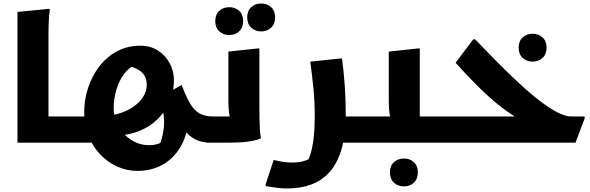

<svg xmlns="http://www.w3.org/2000/svg" viewBox="-20 -810 3347 1090"><path d="M221.7 0V-148.7H385V-20L365 0ZM79.2 -742.4 260.4 -760 263.2 -752Q259.2 -734 257.7 -707Q256.2 -680 255.7 -652Q255.2 -624 255.2 -604V0H79.2Z M1191.1 -148.7V-22.1L1171.1 0Q1149.4 0 1119.1 -7.3Q1088.8 -14.6 1059.9 -37.5Q1030.9 -60.5 1010.5 -106.4L1048.3 -102.1Q1033.1 -14.7 992.1 43.7Q951 102.1 891.6 131.2Q832.1 160.2 759.1 160.2Q700.5 160.2 646.1 135.9Q591.7 111.6 549.5 67.4Q507.3 23.2 482.5 -37.1Q457.8 -97.4 457.8 -169.4Q457.8 -245.3 480.9 -313.9Q504 -382.4 546 -435.9Q588.1 -489.4 646.7 -520Q705.2 -550.6 776.1 -550.6Q835 -550.6 878 -522.3Q921 -494 944.3 -449.4Q967.5 -404.7 967.5 -353.3Q967.5 -311.8 954.5 -267.8Q941.4 -223.8 915 -182.8Q888.6 -141.7 847.5 -109.9Q806.4 -78 750.1 -59Q693.8 -39.9 621.5 -39.9L527 0H365V-125.1L385 -148.7H531.5Q597.6 -148.7 649.5 -163.7Q701.3 -178.6 738 -204.4Q774.7 -230.2 793.8 -262.1Q813 -294 813 -327.2Q813 -379 778 -405.4Q743.1 -431.9 686.2 -439.8L752.5 -443.8Q709.7 -426.3 681.5 -386.3Q653.3 -346.3 639.4 -296Q625.4 -245.7 625.4 -196.8Q625.4 -138.1 653.4 -90.2Q681.3 -42.3 727.4 -14Q773.4 14.3 828 14.3Q865.1 14.3 898.9 -2.2Q932.7 -18.7 963 -47.1L845.4 78Q885.8 26.2 898.6 -24.9Q911.3 -76.1 911.6 -109.3Q911.9 -147.3 905.4 -179.9Q898.8 -212.4 882.2 -256.9L1011.5 -327.3Q1035.2 -263.2 1058.2 -223.7Q1081.1 -184.2 1112.3 -166.5Q1143.5 -148.7 1191.1 -148.7Z M1151 0V-128.7L1171 -148.7H1356.2L1297.7 -122.1Q1286 -134 1281.3 -164.1Q1276.6 -194.1 1276.6 -235.6V-517.2L1441.8 -534.8H1452.6V-186Q1452.6 -166 1453.1 -136.5Q1453.6 -107 1455.1 -78.5Q1456.6 -50 1460.6 -32V-24Q1430.6 -12 1387.9 -6Q1345.2 0 1282.2 0ZM1462.6 -631.7Q1429.8 -631.7 1406.6 -652.7Q1383.4 -673.6 1383.4 -710.9Q1383.4 -748.9 1406.6 -769.5Q1429.8 -790.1 1462.6 -790.1Q1496.1 -790.1 1519 -769.5Q1541.8 -748.9 1541.8 -710.9Q1541.8 -673.6 1519 -652.7Q1496.1 -631.7 1462.6 -631.7ZM1281.2 -610.9Q1248.4 -610.9 1225.2 -631.9Q1202 -652.8 1202 -690.1Q1202 -728.1 1225.2 -748.7Q1248.4 -769.3 1281.2 -769.3Q1314.7 -769.3 1337.6 -748.7Q1360.4 -728.1 1360.4 -690.1Q1360.4 -652.8 1337.6 -631.9Q1314.7 -610.9 1281.2 -610.9Z M1916.1 0V-148.7H2079.4V-20L2059.4 0ZM1533.6 98Q1559.6 104.4 1585.9 108.6Q1612.1 112.8 1638 112.8Q1677.6 112.8 1709.1 103Q1740.6 93.2 1756.3 82.9L1714.8 123.7Q1732.4 99 1743.7 60.6Q1755.1 22.3 1760.9 -30.4Q1766.8 -83.1 1766.8 -149.6Q1766.8 -236.2 1758.8 -313.6Q1750.9 -391 1741.5 -460.2L1910.7 -477.8H1921.5Q1930.9 -409.6 1936.9 -328Q1942.8 -246.3 1942.8 -162Q1942.8 -46.5 1919.7 33.9Q1896.6 114.2 1853.3 164Q1809.9 213.8 1748.7 236.9Q1687.4 260 1610.4 260Q1584.4 260 1555.9 256.6Q1527.4 253.2 1507.9 249.8Q1488.4 246.4 1488.4 246.4V235.6Z M2079 -148.7H2266.7L2208.2 -122.1Q2196.5 -134 2191.8 -162.7Q2187.1 -191.3 2187.1 -232.8V-517.2L2352.3 -534.8H2363.1V-77.1L2291.5 -148.7H2491.5V-20L2471.5 0H2059V-128.7ZM2193.6 168.7Q2193.6 131 2216.8 110.4Q2240 89.8 2273.2 89.8Q2306.3 89.8 2329.2 110.4Q2352 131 2352 168.7Q2352 206.3 2329.3 227.3Q2306.5 248.2 2272.8 248.2Q2240 248.2 2216.8 227.3Q2193.6 206.3 2193.6 168.7Z M2472 0V-128.7L2492 -148.7H2975.8L2938.2 -128.3Q2883.2 -157.1 2821.6 -205.5Q2760.1 -253.9 2695.5 -317.5Q2631 -381.1 2566.4 -454L2666.8 -586.8H2677.6Q2798.5 -459.5 2887.7 -374.5Q2976.8 -289.4 3041 -240.1Q3105.1 -190.8 3149 -169.8Q3192.8 -148.7 3222.4 -148.7H3299.2V-137.9L3247.2 0ZM3003.6 -460.1Q2970.8 -460.1 2947.6 -481.1Q2924.4 -502 2924.4 -539.3Q2924.4 -577.3 2947.6 -597.9Q2970.8 -618.5 3003.6 -618.5Q3037.1 -618.5 3060 -597.9Q3082.8 -577.3 3082.8 -539.3Q3082.8 -502 3060 -481.1Q3037.1 -460.1 3003.6 -460.1Z"/></svg>

Font: Kufam
Style: Italic
Weight: 400
Italic angle: -11°
Designer: Artur Schmal
Foundry: Original Type
Version: Version 1.301; ttfautohint (v1.8.3)